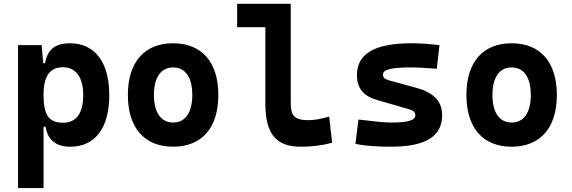

<svg xmlns="http://www.w3.org/2000/svg" viewBox="-20 -752 2970 997"><path d="M73.7 224.6H206.1V-93.8H216.8C227.1 -24.9 272 9.8 344.2 9.8C472.7 9.8 547.4 -85.4 547.4 -258.3C547.4 -429.2 472.7 -527.3 343.3 -527.3C264.6 -527.3 226.1 -493.2 213.9 -423.8H204.6L196.3 -517.6H73.7ZM206.1 -258.3C206.1 -358.4 239.7 -402.8 307.1 -402.8C374 -402.8 412.1 -350.1 412.1 -258.3C412.1 -163.1 376 -114.7 307.1 -114.7C231.9 -114.7 206.1 -157.7 206.1 -258.3Z M878.9 9.8C1027.8 9.8 1113.8 -87.9 1113.8 -258.8C1113.8 -429.7 1027.8 -527.3 878.9 -527.3C730 -527.3 644 -429.7 644 -258.8C644 -87.9 730 9.8 878.9 9.8ZM878.9 -115.7C815.9 -115.7 779.3 -167.5 779.3 -258.8C779.3 -350.6 815.9 -401.9 878.9 -401.9C942.4 -401.9 978.5 -350.6 978.5 -258.8C978.5 -167.5 942.4 -115.7 878.9 -115.7Z M1542 9.8C1600.6 9.8 1648.9 3.9 1704.6 -10.7L1689.5 -146.5C1644.5 -133.8 1611.8 -127.9 1581.1 -127.9C1503.9 -127.9 1489.7 -155.8 1489.7 -220.7V-732.4H1211.4V-610.8H1357.9V-215.8C1357.9 -58.1 1411.6 9.8 1542 9.8Z M2010.7 9.8C2189.5 9.8 2275.9 -43.5 2275.9 -153.3C2275.9 -226.6 2231.9 -271 2143.1 -295.4L1998 -335.4C1977.5 -341.3 1968.8 -348.6 1968.8 -365.2C1968.8 -391.1 2012.2 -401.9 2114.3 -401.9C2145 -401.9 2188.5 -399.9 2248 -395L2262.2 -517.6C2209 -523.9 2161.1 -527.3 2117.2 -527.3C1926.3 -527.3 1833.5 -473.6 1833.5 -362.3C1833.5 -292.5 1868.2 -252.9 1937.5 -232.9L2106 -184.1C2127.4 -177.7 2136.7 -169.4 2136.7 -153.8C2136.7 -127 2099.1 -115.7 2010.7 -115.7C1979 -115.7 1923.3 -121.1 1841.3 -131.3L1825.7 -4.9C1871.6 4.9 1931.6 9.8 2010.7 9.8Z M2636.7 9.8C2785.6 9.8 2871.6 -87.9 2871.6 -258.8C2871.6 -429.7 2785.6 -527.3 2636.7 -527.3C2487.8 -527.3 2401.9 -429.7 2401.9 -258.8C2401.9 -87.9 2487.8 9.8 2636.7 9.8ZM2636.7 -115.7C2573.7 -115.7 2537.1 -167.5 2537.1 -258.8C2537.1 -350.6 2573.7 -401.9 2636.7 -401.9C2700.2 -401.9 2736.3 -350.6 2736.3 -258.8C2736.3 -167.5 2700.2 -115.7 2636.7 -115.7Z"/></svg>

Font: Cascadia Code
Style: Bold
Weight: 700
Monospace: yes
Designer: Aaron Bell
Foundry: Saja Typeworks
Version: Version 2404.023